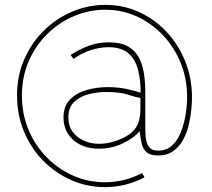

<svg xmlns="http://www.w3.org/2000/svg" viewBox="-20 -623 870 789"><path d="M413 -603Q487 -603 551.5 -573.5Q616 -544 665 -491.5Q714 -439 741.5 -370Q769 -301 769 -222Q769 -205 766.5 -175.5Q764 -146 756.5 -113Q749 -80 733.5 -50.5Q718 -21 692.5 -2.5Q667 16 629 16Q598 16 582.5 2.5Q567 -11 562 -33.5Q557 -56 554 -84Q529 -55 484 -33.5Q439 -12 387 -12Q321 -12 281 -48Q241 -84 241 -140Q241 -188 268.5 -215Q296 -242 337.5 -253.5Q379 -265 422 -265Q467 -265 504 -256.5Q541 -248 558 -242Q558 -297 546.5 -339Q535 -381 506.5 -405Q478 -429 426 -429Q389 -429 351.5 -416.5Q314 -404 282 -381L270 -397Q305 -420 344 -434.5Q383 -449 427 -449Q476 -449 506 -432Q536 -415 551 -386Q566 -357 571.5 -321Q577 -285 577 -248V-95Q577 -66 581 -45.5Q585 -25 596.5 -14.5Q608 -4 630 -4Q665 -4 688 -26Q711 -48 724 -82Q737 -116 743 -154Q749 -192 749 -223Q749 -298 723 -363Q697 -428 650.5 -477.5Q604 -527 543 -555Q482 -583 413 -583Q346 -583 284.5 -557Q223 -531 174.5 -483.5Q126 -436 98 -371.5Q70 -307 70 -230Q70 -156 96.5 -91.5Q123 -27 170.5 22Q218 71 280 98.5Q342 126 412 126Q451 126 489.5 116.5Q528 107 564 88L574 106Q535 126 494 136Q453 146 412 146Q338 146 272.5 117Q207 88 157 37Q107 -14 78.5 -82.5Q50 -151 50 -230Q50 -312 80 -380Q110 -448 161 -498Q212 -548 277.5 -575.5Q343 -603 413 -603ZM484 -55Q517 -71 532.5 -90.5Q548 -110 552.5 -132Q557 -154 557 -174V-221Q546 -221 509.5 -233Q473 -245 417 -245Q379 -245 343 -235.5Q307 -226 284 -203.5Q261 -181 261 -140Q261 -105 279 -81Q297 -57 325.5 -44.5Q354 -32 387 -32Q413 -32 439 -39Q465 -46 484 -55Z"/></svg>

Font: Raleway Thin Thin
Style: Regular
Weight: 250
Version: Version 4.026